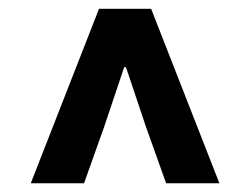

<svg xmlns="http://www.w3.org/2000/svg" viewBox="-20 -690 568 436"><path d="M49.9 -273.9 204.8 -670H323.2L478.2 -273.9H357.2L311.4 -402.2L266 -537.5H262L216.6 -402.2L170.9 -273.9Z"/></svg>

Font: Source Sans 3
Style: Regular
Weight: 200
Designer: Paul D. Hunt
Foundry: Adobe
Version: Version 3.046;hotconv 1.0.118;makeotfexe 2.5.65603